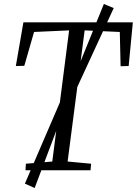

<svg xmlns="http://www.w3.org/2000/svg" viewBox="-20 -855 687 964"><path d="M108 0 110 -33 242.5 -44 327 -702.5 151 -694.5 102 -524.5 59.5 -523.5 97.5 -743H647L626 -523.5L585.5 -522.5L581.5 -694.5L405 -702.5L319.5 -44L437.5 -33L434.5 0ZM105 67 300.5 -387 330 -412.5 501.5 -835 551 -814.5 358.5 -397.5 328.5 -373.5 154 89Z"/></svg>

Font: Merriweather 48pt Light
Style: Italic
Weight: 300
Italic angle: -7.8°
Version: Version 2.101